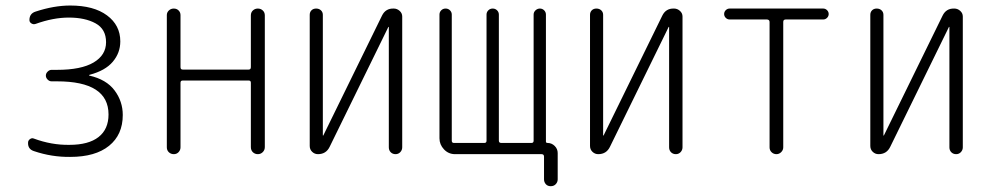

<svg xmlns="http://www.w3.org/2000/svg" viewBox="-20 -550 3540 685"><path d="M101.6 -10.7Q79.1 -17.6 80.1 -41Q80.1 -48.8 86.9 -53.7Q93.8 -58.6 100.6 -55.7Q164.1 -32.2 227.5 -33.2Q295.9 -33.2 331.5 -61Q367.2 -88.9 367.2 -141.6Q367.2 -259.8 183.6 -259.8H164.1Q156.2 -259.8 149.9 -266.1Q143.6 -272.5 143.6 -280.3Q143.6 -288.1 149.9 -294.4Q156.2 -300.8 164.1 -300.8H183.6Q269.5 -300.8 314 -327.1Q358.4 -353.5 358.4 -399.4Q358.4 -446.3 320.8 -466.8Q283.2 -487.3 225.6 -487.3Q169.9 -487.3 107.4 -464.8Q99.6 -461.9 92.3 -466.3Q85 -470.7 85 -478.5Q85 -502 107.4 -508.8Q172.9 -530.3 230.5 -530.3Q314.5 -530.3 361.8 -495.1Q409.2 -460 409.2 -402.3Q409.2 -361.3 382.3 -329.6Q355.5 -297.9 299.8 -283.2Q297.9 -283.2 297.9 -281.2Q297.9 -280.3 298.8 -280.3Q359.4 -266.6 388.7 -227.5Q418 -188.5 418 -139.6Q418 -69.3 369.1 -29.8Q320.3 9.8 230.5 9.8Q165 10.7 101.6 -10.7Z M575.2 -24.4V-496.1Q575.2 -505.9 582.5 -512.7Q589.8 -519.5 600.1 -519.5Q610.4 -519.5 617.2 -512.7Q624 -505.9 624 -496.1V-310.5Q624 -301.8 631.8 -301.8H867.2Q875 -301.8 875 -310.5V-495.1Q875 -505.9 882.3 -512.7Q889.6 -519.5 899.9 -519.5Q910.2 -519.5 917.5 -512.7Q924.8 -505.9 924.8 -495.1V-25.4Q924.8 -14.6 917.5 -7.3Q910.2 0 899.9 0Q889.6 0 882.3 -6.8Q875 -13.7 875 -25.4V-254.9Q875 -262.7 867.2 -262.7H631.8Q624 -262.7 624 -254.9V-24.4Q624 -14.6 617.2 -7.3Q610.4 0 600.1 0Q589.8 0 582.5 -6.8Q575.2 -13.7 575.2 -24.4Z M1114.3 0Q1102.5 0 1093.8 -8.3Q1085 -16.6 1085 -29.3V-497.1Q1085 -506.8 1091.3 -513.2Q1097.7 -519.5 1107.9 -519.5Q1118.2 -519.5 1125 -513.2Q1131.8 -506.8 1131.8 -497.1V-67.4Q1131.8 -66.4 1132.8 -66.4Q1133.8 -66.4 1133.8 -67.4L1342.8 -494.1Q1355.5 -520.5 1384.8 -519.5Q1396.5 -519.5 1405.8 -511.2Q1415 -502.9 1415 -491.2V-24.4Q1415 -14.6 1408.2 -7.3Q1401.4 0 1391.1 0Q1380.9 0 1374 -6.8Q1367.2 -13.7 1367.2 -24.4V-453.1Q1367.2 -454.1 1366.2 -454.1Q1365.2 -454.1 1365.2 -453.1L1156.2 -26.4Q1143.6 0 1114.3 0Z M1603.5 0Q1580.1 0 1564 -17.1Q1547.9 -34.2 1547.9 -56.6V-498Q1547.9 -506.8 1554.2 -513.2Q1560.5 -519.5 1569.8 -519.5Q1579.1 -519.5 1585.4 -513.2Q1591.8 -506.8 1591.8 -498V-47.9Q1591.8 -40 1599.6 -40H1708Q1715.8 -40 1715.8 -47.9V-498Q1715.8 -506.8 1722.2 -513.2Q1728.5 -519.5 1737.8 -519.5Q1747.1 -519.5 1753.4 -513.2Q1759.8 -506.8 1759.8 -498V-47.9Q1759.8 -40 1768.6 -40H1876Q1883.8 -40 1883.8 -47.9V-498Q1883.8 -506.8 1890.6 -513.2Q1897.5 -519.5 1906.2 -519.5Q1915 -519.5 1921.4 -513.2Q1927.7 -506.8 1927.7 -498V-44.9Q1927.7 -40 1933.6 -40Q1948.2 -40 1959 -29.3Q1969.7 -18.6 1969.7 -3.9V89.8Q1969.7 99.6 1962.9 106.9Q1956.1 114.3 1944.8 114.3Q1933.6 114.3 1927.2 106.9Q1920.9 99.6 1920.9 89.8V8.8Q1920.9 0 1912.1 0Z M2114.3 0Q2102.5 0 2093.8 -8.3Q2085 -16.6 2085 -29.3V-497.1Q2085 -506.8 2091.3 -513.2Q2097.7 -519.5 2107.9 -519.5Q2118.2 -519.5 2125 -513.2Q2131.8 -506.8 2131.8 -497.1V-67.4Q2131.8 -66.4 2132.8 -66.4Q2133.8 -66.4 2133.8 -67.4L2342.8 -494.1Q2355.5 -520.5 2384.8 -519.5Q2396.5 -519.5 2405.8 -511.2Q2415 -502.9 2415 -491.2V-24.4Q2415 -14.6 2408.2 -7.3Q2401.4 0 2391.1 0Q2380.9 0 2374 -6.8Q2367.2 -13.7 2367.2 -24.4V-453.1Q2367.2 -454.1 2366.2 -454.1Q2365.2 -454.1 2365.2 -453.1L2156.2 -26.4Q2143.6 0 2114.3 0Z M2583 -480.5Q2575.2 -480.5 2569.3 -486.3Q2563.5 -492.2 2563.5 -500Q2563.5 -507.8 2569.3 -513.7Q2575.2 -519.5 2583 -519.5H2917Q2924.8 -519.5 2930.7 -513.7Q2936.5 -507.8 2936.5 -500Q2936.5 -492.2 2930.7 -486.3Q2924.8 -480.5 2917 -480.5H2783.2Q2774.4 -480.5 2774.4 -471.7V-24.4Q2774.4 -14.6 2767.1 -7.3Q2759.8 0 2750 0Q2740.2 0 2732.9 -6.8Q2725.6 -13.7 2725.6 -24.4V-471.7Q2725.6 -479.5 2716.8 -480.5Z M3114.3 0Q3102.5 0 3093.8 -8.3Q3085 -16.6 3085 -29.3V-497.1Q3085 -506.8 3091.3 -513.2Q3097.7 -519.5 3107.9 -519.5Q3118.2 -519.5 3125 -513.2Q3131.8 -506.8 3131.8 -497.1V-67.4Q3131.8 -66.4 3132.8 -66.4Q3133.8 -66.4 3133.8 -67.4L3342.8 -494.1Q3355.5 -520.5 3384.8 -519.5Q3396.5 -519.5 3405.8 -511.2Q3415 -502.9 3415 -491.2V-24.4Q3415 -14.6 3408.2 -7.3Q3401.4 0 3391.1 0Q3380.9 0 3374 -6.8Q3367.2 -13.7 3367.2 -24.4V-453.1Q3367.2 -454.1 3366.2 -454.1Q3365.2 -454.1 3365.2 -453.1L3156.2 -26.4Q3143.6 0 3114.3 0Z"/></svg>

Font: Rounded Mgen+ 1mn light
Style: Regular
Weight: 200
Designer: [Source Han Sans]
Ryoko NISHIZUKA  (kana & ideographs); Paul D. Hunt (Latin, Greek & Cyrillic); Wenlong ZHANG  (bopomofo
Version: Version 1.059.20150602